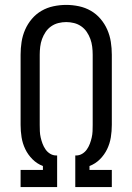

<svg xmlns="http://www.w3.org/2000/svg" viewBox="-20 -763 540 783"><path d="M64 0V-70H155V-86Q131 -95 112.5 -113.5Q94 -132 83 -155Q72 -178 68 -203Q64 -228 64 -254V-540Q64 -566 68 -592Q72 -618 82.5 -642Q93 -666 110 -686Q127 -706 149.5 -719Q172 -732 198 -737.5Q224 -743 250 -743Q276 -743 302 -737.5Q328 -732 350.5 -719Q373 -706 390 -686Q407 -666 417.5 -642Q428 -618 432 -592Q436 -566 436 -540V-254Q436 -228 432 -203Q428 -178 417 -155Q406 -132 387.5 -113.5Q369 -95 345 -86V-70H436V0H287V-129H291Q304 -129 315.5 -136Q327 -143 334.5 -154Q342 -165 346.5 -177Q351 -189 354 -202Q357 -215 357.5 -228Q358 -241 358 -254V-540Q358 -556 356 -572.5Q354 -589 348.5 -604Q343 -619 334 -632.5Q325 -646 311.5 -655.5Q298 -665 282 -669Q266 -673 250 -673Q234 -673 218 -669Q202 -665 188.5 -655.5Q175 -646 166 -632.5Q157 -619 151.5 -604Q146 -589 144 -572.5Q142 -556 142 -540V-254Q142 -241 142.5 -228Q143 -215 146 -202Q149 -189 153.5 -177Q158 -165 165.5 -154Q173 -143 184.5 -136Q196 -129 209 -129H213V0Z"/></svg>

Font: Iosevka srxl
Style: Regular
Weight: 400
Monospace: yes
Designer: Belleve Invis
Foundry: Belleve Invis
Version: Version 33.0.1; ttfautohint (v1.8.3)